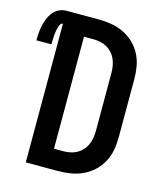

<svg xmlns="http://www.w3.org/2000/svg" viewBox="-151 -817 762 899"><g transform="rotate(15 229.5 -367.5)"><path d="M59 0V-672Q52 -672 47.5 -665.5Q43 -659 41 -652Q39 -645 37.5 -638Q36 -631 35 -623.5Q34 -616 33.5 -609Q33 -602 32.5 -594.5Q32 -587 32 -579.5Q32 -572 32 -565H-41Q-41 -583 -39.5 -601.5Q-38 -620 -34 -638Q-30 -656 -23 -673Q-16 -690 -4.5 -704.5Q7 -719 24 -727Q41 -735 59 -735H215Q246 -735 276.5 -730Q307 -725 335 -712Q363 -699 386 -677.5Q409 -656 423.5 -628.5Q438 -601 443.5 -570.5Q449 -540 449 -509V-226Q449 -195 443.5 -164.5Q438 -134 423.5 -106.5Q409 -79 386 -57.5Q363 -36 335 -23Q307 -10 276.5 -5Q246 0 215 0ZM170 -96H215Q232 -96 249 -99.5Q266 -103 280.5 -111Q295 -119 306.5 -131.5Q318 -144 325 -159.5Q332 -175 335 -192Q338 -209 338 -226V-509Q338 -526 335 -543Q332 -560 325 -575.5Q318 -591 306.5 -603.5Q295 -616 280.5 -624Q266 -632 249 -635.5Q232 -639 215 -639H170Z"/></g></svg>

Font: Iosevka Algr
Style: Bold
Weight: 700
Monospace: yes
Designer: Belleve Invis
Foundry: Belleve Invis
Version: Version 26.0.2; ttfautohint (v1.8.3)